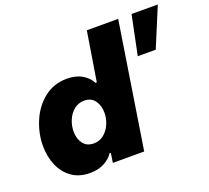

<svg xmlns="http://www.w3.org/2000/svg" viewBox="-129 -921 1188 1093"><g transform="rotate(-20 464.5 -375.0)"><path d="M39 -226Q39 -302 70 -375Q101 -448 159.5 -494Q218 -540 297 -540Q352 -540 389.5 -517.5Q427 -495 443 -462H451L499 -760H689L570 0H380L389 -58H381Q364 -30 327.5 -10Q291 10 239 10Q174 10 129 -22.5Q84 -55 61.5 -109Q39 -163 39 -226ZM830 -522H721L770 -760H929ZM433 -285Q433 -329 411 -359Q389 -389 347 -389Q312 -389 285.5 -367.5Q259 -346 245 -312.5Q231 -279 231 -244Q231 -200 253 -170.5Q275 -141 317 -141Q352 -141 378.5 -162.5Q405 -184 419 -217.5Q433 -251 433 -285Z"/></g></svg>

Font: Be Vietnam Black
Style: Italic
Weight: 900
Italic angle: -9°
Designer: Lam Bao; Tony Le; Vietanh Nguyen
Foundry: Yellow Type Foundry
Version: Version 5.000